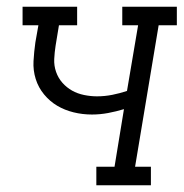

<svg xmlns="http://www.w3.org/2000/svg" viewBox="-20 -550 545 570"><path d="M266 0V-55H320L348 -226Q325 -219 301 -214.5Q277 -210 253 -210Q225 -210 198.5 -216.5Q172 -223 150 -236Q128 -249 111 -269.5Q94 -290 86 -315.5Q78 -341 79.5 -368.5Q81 -396 85 -424L94 -475H47V-530H209V-475H155L145 -414Q142 -395 141 -375Q140 -355 146.5 -336.5Q153 -318 165.5 -304Q178 -290 194 -281Q210 -272 229.5 -268Q249 -264 268 -264Q291 -264 313.5 -268.5Q336 -273 357 -280L390 -475H343V-530H505V-475H451L381 -55H428V0Z"/></svg>

Font: Iosevka Curly Slab LtObl
Style: Regular
Weight: 300
Italic angle: -9°
Monospace: yes
Designer: Belleve Invis
Foundry: Belleve Invis
Version: Version 11.0.0; ttfautohint (v1.8.3)